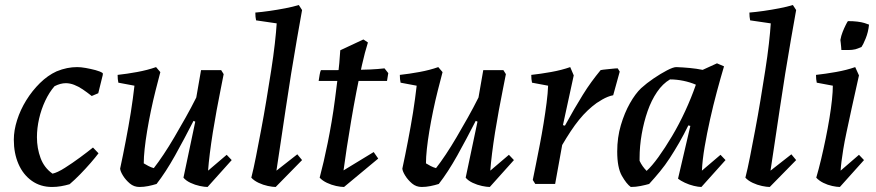

<svg xmlns="http://www.w3.org/2000/svg" viewBox="-20 -732 3484 764"><path d="M187 12Q141 12 106.5 -12.5Q72 -37 53.5 -79.5Q35 -122 35 -176Q35 -213 48 -254Q61 -295 84.5 -333Q108 -371 139 -401.5Q170 -432 205 -448Q227 -457 247 -461Q267 -465 287 -465Q302 -465 321.5 -461.5Q341 -458 360 -453Q379 -448 389 -441V-434L371 -361L345 -350Q326 -365 309 -376.5Q292 -388 275 -394.5Q258 -401 242 -401Q231 -401 220 -398Q209 -395 197 -389Q176 -365 160 -331Q144 -297 135.5 -259.5Q127 -222 127 -186Q127 -142 141.5 -103Q156 -64 189 -41Q208 -45 238 -64Q268 -83 298.5 -105.5Q329 -128 350 -145L372 -122Q360 -106 340.5 -83.5Q321 -61 299 -38.5Q277 -16 257 1Q240 6 222.5 9Q205 12 187 12Z M535 12Q513 12 496.5 -2Q480 -16 469.5 -33Q459 -50 458 -61Q464 -88 469.5 -116Q475 -144 480.5 -172Q486 -200 491 -228.5Q496 -257 500.5 -284.5Q505 -312 508.5 -339Q512 -366 515 -391L451 -403Q448 -416 448 -434Q485 -438 526 -445.5Q567 -453 601 -465L618 -445Q609 -411 599 -371.5Q589 -332 580.5 -291Q572 -250 565.5 -211Q559 -172 555.5 -139Q552 -106 552 -82Q560 -77 570.5 -71.5Q581 -66 592 -63Q610 -86 631 -117.5Q652 -149 674 -186.5Q696 -224 718.5 -264Q741 -304 761 -344L780 -453H860L870 -437Q865 -411 857.5 -373.5Q850 -336 842 -293Q834 -250 827 -206Q820 -162 815 -122Q810 -82 808 -53L882 -116L902 -95L806 12Q794 12 775 8Q756 4 738 -4.5Q720 -13 710 -25L757 -248L750 -251Q732 -216 713.5 -181Q695 -146 676.5 -113Q658 -80 639.5 -51.5Q621 -23 603 0Q587 5 569.5 8.5Q552 12 535 12Z M1077 12Q1065 12 1046 8Q1027 4 1009 -4.5Q991 -13 980 -25Q989 -60 998.5 -108.5Q1008 -157 1019 -215Q1030 -273 1040 -333.5Q1050 -394 1059 -451.5Q1068 -509 1073.5 -557.5Q1079 -606 1081 -639L999 -651Q996 -664 996 -682Q1021 -684 1052.5 -688.5Q1084 -693 1115 -699Q1146 -705 1169 -712L1182 -692Q1173 -641 1161.5 -576Q1150 -511 1138.5 -439Q1127 -367 1116.5 -296.5Q1106 -226 1096.5 -162.5Q1087 -99 1080 -53L1163 -118L1182 -95Z M1349 12Q1336 12 1317.5 8Q1299 4 1281 -4.5Q1263 -13 1252 -25Q1260 -55 1268 -89.5Q1276 -124 1284 -163.5Q1292 -203 1299.5 -247Q1307 -291 1313 -337.5Q1319 -384 1325 -432.5Q1331 -481 1334 -532L1426 -575L1444 -563Q1432 -525 1420.5 -474Q1409 -423 1398 -366Q1387 -309 1377.5 -252.5Q1368 -196 1360 -144.5Q1352 -93 1347 -54L1467 -127L1485 -101ZM1248 -410Q1250 -423 1252 -435Q1254 -447 1257 -453Q1284 -453 1316.5 -453Q1349 -453 1384 -453.5Q1419 -454 1452 -455.5Q1485 -457 1510 -460L1525 -441L1520 -410Z M1658 12Q1636 12 1619.5 -2Q1603 -16 1592.5 -33Q1582 -50 1581 -61Q1587 -88 1592.5 -116Q1598 -144 1603.5 -172Q1609 -200 1614 -228.5Q1619 -257 1623.5 -284.5Q1628 -312 1631.5 -339Q1635 -366 1638 -391L1574 -403Q1571 -416 1571 -434Q1608 -438 1649 -445.5Q1690 -453 1724 -465L1741 -445Q1732 -411 1722 -371.5Q1712 -332 1703.5 -291Q1695 -250 1688.5 -211Q1682 -172 1678.5 -139Q1675 -106 1675 -82Q1683 -77 1693.5 -71.5Q1704 -66 1715 -63Q1733 -86 1754 -117.5Q1775 -149 1797 -186.5Q1819 -224 1841.5 -264Q1864 -304 1884 -344L1903 -453H1983L1993 -437Q1988 -411 1980.5 -373.5Q1973 -336 1965 -293Q1957 -250 1950 -206Q1943 -162 1938 -122Q1933 -82 1931 -53L2005 -116L2025 -95L1929 12Q1917 12 1898 8Q1879 4 1861 -4.5Q1843 -13 1833 -25L1880 -248L1873 -251Q1855 -216 1836.5 -181Q1818 -146 1799.5 -113Q1781 -80 1762.5 -51.5Q1744 -23 1726 0Q1710 5 1692.5 8.5Q1675 12 1658 12Z M2110 0 2100 -16Q2105 -41 2112.5 -78Q2120 -115 2128 -156.5Q2136 -198 2143 -241Q2150 -284 2155 -323Q2160 -362 2161 -391L2097 -403Q2094 -416 2094 -434Q2131 -438 2173 -445.5Q2215 -453 2249 -465L2263 -432L2220 -234L2228 -232Q2247 -267 2264.5 -297Q2282 -327 2299 -354.5Q2316 -382 2333.5 -406Q2351 -430 2370 -453Q2380 -455 2392 -456Q2404 -457 2416.5 -458.5Q2429 -460 2438 -460L2446 -447L2420 -353Q2409 -351 2398 -346.5Q2387 -342 2376.5 -336Q2366 -330 2354 -322Q2336 -309 2318.5 -292.5Q2301 -276 2284 -255Q2267 -234 2250.5 -209Q2234 -184 2217 -155L2189 0Z M2490 12Q2473 0 2454.5 -32.5Q2436 -65 2436 -129Q2436 -185 2450.5 -234Q2465 -283 2486.5 -321Q2508 -359 2531 -381Q2553 -401 2581 -420Q2609 -439 2634 -452Q2659 -465 2671 -465Q2698 -464 2724.5 -461.5Q2751 -459 2776 -454L2833 -480L2861 -468Q2847 -421 2832.5 -367Q2818 -313 2805.5 -257Q2793 -201 2784 -148.5Q2775 -96 2773 -53L2847 -116L2867 -95L2771 12Q2759 12 2740.5 7.5Q2722 3 2705 -5Q2688 -13 2678 -21L2727 -231L2719 -233Q2701 -196 2682.5 -164Q2664 -132 2645.5 -103.5Q2627 -75 2606 -49.5Q2585 -24 2563 0Q2549 4 2529.5 8Q2510 12 2490 12ZM2553 -52Q2574 -71 2600 -107Q2626 -143 2654 -190Q2682 -237 2706.5 -290Q2731 -343 2749 -395Q2726 -405 2699 -410.5Q2672 -416 2646 -416Q2617 -399 2594.5 -366Q2572 -333 2557 -290Q2542 -247 2533.5 -198.5Q2525 -150 2525 -102Q2525 -99 2525 -97Q2525 -95 2525 -92Q2530 -81 2537.5 -70.5Q2545 -60 2553 -52Z M3043 12Q3031 12 3012 8Q2993 4 2975 -4.5Q2957 -13 2946 -25Q2955 -60 2964.5 -108.5Q2974 -157 2985 -215Q2996 -273 3006 -333.5Q3016 -394 3025 -451.5Q3034 -509 3039.5 -557.5Q3045 -606 3047 -639L2965 -651Q2962 -664 2962 -682Q2987 -684 3018.5 -688.5Q3050 -693 3081 -699Q3112 -705 3135 -712L3148 -692Q3139 -641 3127.5 -576Q3116 -511 3104.5 -439Q3093 -367 3082.5 -296.5Q3072 -226 3062.5 -162.5Q3053 -99 3046 -53L3129 -118L3148 -95Z M3294 -391 3230 -403Q3227 -416 3227 -434Q3264 -438 3306.5 -445.5Q3349 -453 3383 -465L3398 -432Q3381 -357 3369 -301.5Q3357 -246 3348.5 -206Q3340 -166 3335.5 -138Q3331 -110 3328.5 -90Q3326 -70 3325 -53L3398 -116L3418 -95L3322 12Q3310 12 3291.5 8Q3273 4 3256 -4.5Q3239 -13 3228 -25Q3238 -59 3247.5 -99Q3257 -139 3265.5 -180.5Q3274 -222 3280.5 -261.5Q3287 -301 3290.5 -334.5Q3294 -368 3294 -391ZM3328 -533Q3328 -538 3327 -546Q3326 -554 3325.5 -561Q3325 -568 3324 -573Q3327 -590 3333 -605Q3339 -620 3345 -632Q3351 -644 3354 -648Q3375 -648 3391.5 -646Q3408 -644 3419.5 -640.5Q3431 -637 3438 -634Q3435 -604 3424.5 -578.5Q3414 -553 3408 -545Q3404 -543 3398 -541Q3392 -539 3384 -536Q3371 -533 3357.5 -533Q3344 -533 3328 -533Z"/></svg>

Font: Labrada Medium
Style: Italic
Weight: 500
Italic angle: -7°
Designer: Mercedes Jáuregui
Foundry: Omnibus-Type Team
Version: Version 1.000